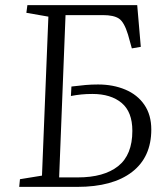

<svg xmlns="http://www.w3.org/2000/svg" viewBox="-20 -730 642 750"><path d="M58 -30 144 -44 169 -665 83 -680 87 -710H516L530 -547L495 -541L480 -595Q465 -644 444.5 -657.5Q424 -671 382 -671H236L211 -37H284Q386 -37 441.5 -81Q497 -125 497 -219Q497 -293 455 -328Q413 -363 341 -363Q317 -363 297.5 -361Q278 -359 257 -355L259 -392Q292 -396 314.5 -398Q337 -400 363 -400Q422 -400 469.5 -380Q517 -360 544 -320.5Q571 -281 571 -224Q571 -116 495.5 -58Q420 0 282 0H55Z"/></svg>

Font: Literata 36pt Light
Style: Italic
Weight: 300
Italic angle: -2°
Designer: Latin by Veronika Burian and Jose Scaglione. Greek by Irene Vlachou. Cyrillic by Vera Evstafieva
Foundry: TypeTogether
Version: Version 3.002